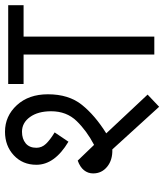

<svg xmlns="http://www.w3.org/2000/svg" viewBox="34 -656 641 749"><g transform="rotate(-90 354.5 -281.5)"><path d="M208.8 -187.5 360 -26.2 312.5 18.8 146.2 -163.8Q105 -162.5 78.8 -183.8Q52.5 -205 52.5 -238.8Q52.5 -258.8 65 -274.4Q77.5 -290 102.5 -298.8L163.8 -235Q218.8 -263.8 256.9 -303.1Q295 -342.5 295 -402.5Q295 -453.8 272.5 -485Q250 -516.2 215 -516.2Q187.5 -516.2 170 -501.9Q152.5 -487.5 152.5 -460Q152.5 -438.8 168.1 -422.5Q183.8 -406.2 212.5 -388.8L176.2 -335Q86.2 -388.8 86.2 -460Q86.2 -513.8 123.1 -548.1Q160 -582.5 215 -582.5Q276.2 -582.5 318.8 -536.2Q361.2 -490 361.2 -415Q361.2 -333.8 320 -282.5Q278.8 -231.2 208.8 -187.5ZM586.2 -510V0H516.2V-510H401.2V-570H708.8V-510Z"/></g></svg>

Font: Cambay
Style: Regular
Weight: 400
Designer: Pooja Saxena
Foundry: Pooja Saxena
Version: Version 1.181;PS 001.181;hotconv 1.0.70;makeotf.lib2.5.58329